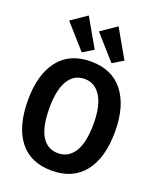

<svg xmlns="http://www.w3.org/2000/svg" viewBox="-160 -962 869 1067"><g transform="rotate(20 275.0 -428.5)"><path d="M277 12Q151 12 85.5 -72.5Q20 -157 20 -312Q20 -463 85.5 -548Q151 -633 277 -633Q402 -633 468.5 -548Q535 -463 535 -312Q535 -157 468.5 -72.5Q402 12 277 12ZM277 -91Q338 -91 373 -145.5Q408 -200 408 -313Q408 -418 373 -474Q338 -530 277 -530Q214 -530 180.5 -474Q147 -418 147 -313Q147 -200 180.5 -145.5Q214 -91 277 -91ZM210 -663 84 -805 177 -869 273 -701ZM386 -663 260 -805 353 -869 449 -701Z"/></g></svg>

Font: Inconsolata SemiExpanded ExtraBold
Style: Regular
Weight: 800
Width: 6
Monospace: yes
Designer: Raph Levien, Cyreal, Brenton Simpson
Foundry: Raph Levien, Cyreal, Google
Version: Version 3.001; ttfautohint (v1.8.2.53-6de2)